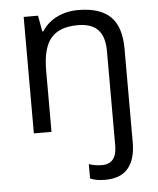

<svg xmlns="http://www.w3.org/2000/svg" viewBox="-55 -592 723 879"><g transform="rotate(-5 307.0 -152.5)"><path d="M393.1 240.2Q351.1 240.2 324.2 228V162.1Q353.5 171.9 383.8 171.9Q452.1 171.9 452.1 87.9V-346.2Q452.1 -411.6 422.4 -443.8Q392.6 -476.1 329.1 -476.1Q245.1 -476.1 206.1 -430.7Q167 -385.3 167 -280.8V0H85.9V-535.2H151.9L165 -461.9H169.9Q195.3 -502 239.3 -523.4Q283.2 -544.9 336.9 -544.9Q436 -544.9 484.6 -498.3Q533.2 -451.7 533.2 -349.1V82Q533.2 157.2 499 198.7Q464.8 240.2 393.1 240.2Z"/></g></svg>

Font: Open Sans ACDW
Style: acdw
Weight: 400
Foundry: Ascender Corporation
Version: Version 1.10